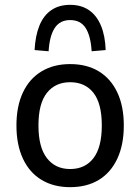

<svg xmlns="http://www.w3.org/2000/svg" viewBox="-20 -765 581 794"><path d="M270 9Q202 9 152 -21Q102 -51 75 -108.5Q48 -166 48 -246Q48 -326 75 -383Q102 -440 152 -470Q202 -500 270 -500Q339 -500 388.5 -470Q438 -440 465 -383Q492 -326 492 -246Q492 -166 465 -108.5Q438 -51 388.5 -21Q339 9 270 9ZM270 -66Q332 -66 366.5 -111Q401 -156 401 -246Q401 -337 366.5 -381Q332 -425 270 -425Q209 -425 174 -381Q139 -337 139 -246Q139 -156 174 -111Q209 -66 270 -66ZM181 -553 123 -558Q126 -617 143 -659Q160 -701 192 -723Q224 -745 270 -745Q316 -745 348 -723Q380 -701 397.5 -659Q415 -617 417 -558L359 -553Q355 -617 334 -649.5Q313 -682 270 -682Q228 -682 206.5 -649.5Q185 -617 181 -553Z"/></svg>

Font: Nunito Sans 10pt SemiCondensed Medium
Style: Regular
Weight: 500
Width: 4
Designer: Vernon Adams
Foundry: Vernon Adams
Version: Version 3.101;gftools[0.9.27]